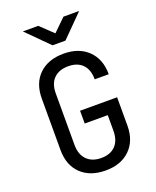

<svg xmlns="http://www.w3.org/2000/svg" viewBox="-172 -1049 943 1159"><g transform="rotate(-20 300.0 -470.0)"><path d="M304 10Q204 10 146 -46Q88 -102 88 -200V-530Q88 -628 146 -684Q204 -740 304 -740Q402 -740 460 -683.5Q518 -627 518 -530H428Q428 -592 395.5 -625.5Q363 -659 304 -659Q245 -659 211.5 -626Q178 -593 178 -531V-200Q178 -138 211.5 -104Q245 -70 304 -70Q363 -70 395.5 -104Q428 -138 428 -200V-300H280V-382H518V-200Q518 -103 460 -46.5Q402 10 304 10ZM259 -810 119 -950H218L300 -872L380 -950H481L342 -810Z"/></g></svg>

Font: JetBrainsMonoNL NFM
Style: Regular
Weight: 400
Monospace: yes
Designer: Philipp Nurullin, Konstantin Bulenkov
Foundry: JetBrains
Version: Version 2.304; ttfautohint (v1.8.4.7-5d5b);Nerd Fonts 3.3.0